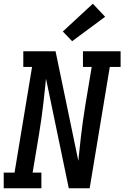

<svg xmlns="http://www.w3.org/2000/svg" viewBox="-29 -1010 667 1030"><path d="M-9 0V-84H49L143 -651H96V-735H269L391 -148Q392 -152 392.5 -156.5Q393 -161 393 -165L405 -276Q410 -317 415.5 -358.5Q421 -400 428 -441L463 -651H416V-735H618V-651H560L452 0H340L218 -587Q217 -583 216.5 -578.5Q216 -574 216 -570L204 -459Q199 -418 193.5 -376.5Q188 -335 181 -294L146 -84H193V0ZM358 -789 308 -841 469 -990 535 -920Z"/></svg>

Font: Iosevka Curly Slab MdExObl
Style: Regular
Weight: 500
Width: 7
Italic angle: -9°
Monospace: yes
Designer: Belleve Invis
Foundry: Belleve Invis
Version: Version 11.1.0; ttfautohint (v1.8.3)